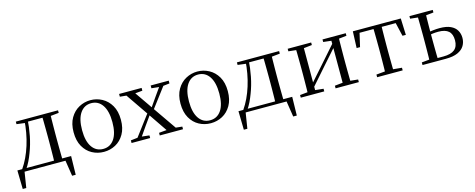

<svg xmlns="http://www.w3.org/2000/svg" viewBox="-33 -1162 4841 1957"><g transform="rotate(-15 2387.5 -183.0)"><path d="M545.9 0H70.9L95.2 -21.1L65.5 165.4H28.3L24.3 -31.1H591.3L587.3 165.4H549.3L520.2 -21.5ZM410.1 0Q411.3 -24.4 411.8 -65.3Q412.3 -106.3 412.8 -150.3Q413.3 -194.3 413.3 -228.5V-288.3Q413.3 -321.7 412.8 -365.7Q412.3 -409.7 411.8 -450.7Q411.3 -491.8 410.1 -516H497.7Q496.7 -491.8 496.2 -450.7Q495.7 -409.7 495.2 -365.7Q494.7 -321.7 494.7 -288.3V-228.5Q494.7 -194.3 495.2 -150.3Q495.7 -106.3 496.2 -65.3Q496.7 -24.4 497.7 0ZM137.7 -489.1V-516H239.7V-477.4H230.6ZM455.1 -477.4V-516H583.1V-489.1L471.5 -477.4ZM74.8 -30.4Q139.2 -123.1 178.8 -249.2Q218.4 -375.4 226.8 -516H260.6Q255 -425.3 237.6 -337.1Q220.2 -248.8 189.2 -169.3Q174.3 -128.8 155.7 -90.6Q137.1 -52.5 114.1 -19.1V-6.8ZM239.7 -484.1V-516H456.9V-484.1Z M927.5 14.6Q861.2 14.6 804.4 -15.9Q747.6 -46.5 713 -107.4Q678.4 -168.3 678.4 -257.8Q678.4 -347.6 714.1 -408.5Q749.7 -469.3 806.7 -500Q863.7 -530.6 927.5 -530.6Q992.2 -530.6 1049.2 -500.1Q1106.2 -469.5 1141.9 -408.7Q1177.5 -347.8 1177.5 -257.8Q1177.5 -168 1142.4 -107.2Q1107.3 -46.3 1050.5 -15.8Q993.7 14.6 927.5 14.6ZM927.5 -16.4Q1002 -16.4 1044.7 -78.2Q1087.4 -140.1 1087.4 -256.6Q1087.4 -373.4 1044.7 -436.1Q1002 -498.8 927.5 -498.8Q853.1 -498.8 810.3 -436.1Q767.5 -373.4 767.5 -256.6Q767.5 -140.1 810.3 -78.2Q853.1 -16.4 927.5 -16.4Z M1221 0V-27.8L1308.4 -37.8H1328.2L1417.1 -27.8V0ZM1266.2 0 1479.9 -284.1 1501.1 -264.1H1499L1405.4 -132.5L1313.6 0ZM1518.4 0V-27.8L1638.6 -38.6H1660.7L1763.9 -27.8V0ZM1505.2 -241.4 1485.4 -262.6H1488.5L1576.9 -389.8L1666.1 -516H1712.4ZM1623.7 0 1462.9 -236.1 1271 -516H1363.4L1520.5 -288.7L1720.3 0ZM1227.6 -486.8V-516H1465.1V-486.8L1362.8 -477.1H1327.9ZM1560.8 -486.8V-516H1751.2V-486.8L1669.9 -477.4H1651.1Z M2055.5 14.6Q1989.2 14.6 1932.4 -15.9Q1875.6 -46.5 1841 -107.4Q1806.4 -168.3 1806.4 -257.8Q1806.4 -347.6 1842.1 -408.5Q1877.7 -469.3 1934.7 -500Q1991.7 -530.6 2055.5 -530.6Q2120.2 -530.6 2177.2 -500.1Q2234.2 -469.5 2269.9 -408.7Q2305.5 -347.8 2305.5 -257.8Q2305.5 -168 2270.4 -107.2Q2235.3 -46.3 2178.5 -15.8Q2121.7 14.6 2055.5 14.6ZM2055.5 -16.4Q2130 -16.4 2172.7 -78.2Q2215.4 -140.1 2215.4 -256.6Q2215.4 -373.4 2172.7 -436.1Q2130 -498.8 2055.5 -498.8Q1981.1 -498.8 1938.3 -436.1Q1895.5 -373.4 1895.5 -256.6Q1895.5 -140.1 1938.3 -78.2Q1981.1 -16.4 2055.5 -16.4Z M2878.9 0H2403.9L2428.2 -21.1L2398.5 165.4H2361.3L2357.3 -31.1H2924.3L2920.3 165.4H2882.3L2853.2 -21.5ZM2743.1 0Q2744.3 -24.4 2744.8 -65.3Q2745.3 -106.3 2745.8 -150.3Q2746.3 -194.3 2746.3 -228.5V-288.3Q2746.3 -321.7 2745.8 -365.7Q2745.3 -409.7 2744.8 -450.7Q2744.3 -491.8 2743.1 -516H2830.7Q2829.7 -491.8 2829.2 -450.7Q2828.7 -409.7 2828.2 -365.7Q2827.7 -321.7 2827.7 -288.3V-228.5Q2827.7 -194.3 2828.2 -150.3Q2828.7 -106.3 2829.2 -65.3Q2829.7 -24.4 2830.7 0ZM2470.7 -489.1V-516H2572.7V-477.4H2563.6ZM2788.1 -477.4V-516H2916.1V-489.1L2804.5 -477.4ZM2407.8 -30.4Q2472.2 -123.1 2511.8 -249.2Q2551.4 -375.4 2559.8 -516H2593.6Q2588 -425.3 2570.6 -337.1Q2553.2 -248.8 2522.2 -169.3Q2507.3 -128.8 2488.7 -90.6Q2470.1 -52.5 2447.1 -19.1V-6.8ZM2572.7 -484.1V-516H2789.9V-484.1Z M3006.5 0V-27.8L3114.7 -38.6H3149.3L3254.3 -27.8V0ZM3373.9 0V-27.8L3476.6 -38.6H3511L3619.2 -27.8V0ZM3086.1 0Q3087.3 -24.4 3087.8 -65.3Q3088.3 -106.3 3088.8 -150.3Q3089.3 -194.3 3089.3 -228.5V-288.3Q3089.3 -321.7 3088.8 -365.7Q3088.3 -409.7 3087.8 -450.7Q3087.3 -491.8 3086.1 -516H3167.7V0ZM3145.1 -46.9 3109.9 -65.8H3121.3L3298.2 -265.6L3479 -470.9L3512.7 -451H3501.4L3323.1 -249.4ZM3458.1 0V-516H3539.4Q3538.4 -491.8 3537.9 -450.7Q3537.4 -409.7 3536.9 -365.7Q3536.4 -321.7 3536.4 -288.3V-228.5Q3536.4 -194.3 3536.9 -150.3Q3537.4 -106.3 3537.9 -65.3Q3538.4 -24.4 3539.4 0ZM3006.5 -489.1V-516H3254.3V-489.1L3150.1 -477.4H3115.7ZM3373.9 -489.1V-516H3619.2V-489.1L3511.8 -477.4H3477.4Z M3687.3 -341.2 3694.1 -516H4199.9L4206.7 -341.2H4171.1L4130.8 -513.4L4173.2 -483.7H3720.7L3763.2 -513.4L3723.3 -341.2ZM3812.2 0V-27.8L3926.9 -38.6H3967.3L4081.8 -27.8V0ZM3903.2 0Q3904.2 -24.4 3904.8 -65.3Q3905.4 -106.3 3905.9 -150.3Q3906.4 -194.3 3906.4 -228.5V-288.3Q3906.4 -321.7 3905.9 -365.7Q3905.4 -409.7 3904.8 -450.7Q3904.2 -491.8 3903.2 -516H3990.8Q3989.8 -491.8 3989.3 -450.7Q3988.8 -409.7 3988.3 -365.7Q3987.8 -321.7 3987.8 -288.3V-228.5Q3987.8 -194.3 3988.3 -150.3Q3988.8 -106.3 3989.3 -65.3Q3989.8 -24.4 3990.8 0Z M4414.7 0V-29.4H4520Q4598.8 -29.4 4637.7 -60.8Q4676.5 -92.3 4676.5 -159.7Q4676.5 -224.7 4641.4 -255.6Q4606.4 -286.6 4533.8 -286.6Q4504.2 -286.6 4476.1 -283.2Q4448 -279.8 4418.9 -273.8V-304.8Q4452.8 -310.5 4487.6 -314.6Q4522.3 -318.7 4556.4 -318.7Q4627 -318.7 4670.9 -298.4Q4714.7 -278.1 4735.3 -242.8Q4756 -207.5 4756 -162.8Q4756 -117.1 4733.8 -80.3Q4711.7 -43.4 4663.7 -21.7Q4615.7 0 4537.3 0ZM4371 0Q4372 -24.4 4372.5 -65.3Q4373 -106.3 4373.5 -150.3Q4374 -194.3 4374 -228.5V-288.3Q4374 -321.7 4373.5 -365.7Q4373 -409.7 4372.5 -450.7Q4372 -491.8 4371 -516H4458.7Q4457.7 -491.8 4457 -450.7Q4456.4 -409.7 4455.9 -365.7Q4455.4 -321.7 4455.4 -287.5V-228.5Q4455.4 -194.3 4455.9 -150.3Q4456.4 -106.3 4457 -65.3Q4457.7 -24.4 4458.7 0ZM4291.2 -489.1V-516H4537.2V-489.1L4431.6 -477.4H4398.6ZM4291.2 0V-27.8L4398.6 -38.6H4417.3V0Z"/></g></svg>

Font: Noto Serif SC ExtraLight
Style: Regular
Weight: 200
Designer: Ryoko NISHIZUKA 西塚涼子 (kana & ideographs); Frank Grießhammer (Latin, Greek & Cyrillic); Wenlong ZHANG 张文龙 (bopomofo); San
Foundry: Adobe
Version: Version 2.002-H1;hotconv 1.1.0;makeotfexe 2.6.0